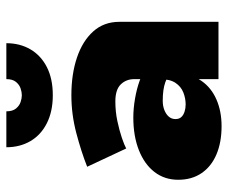

<svg xmlns="http://www.w3.org/2000/svg" viewBox="-78 -648 735 620"><g transform="rotate(-90 290.0 -337.5)"><path d="M216 -139Q216 -151 223.5 -160Q231 -169 244.5 -174.5Q258 -180 275 -180Q311 -180 334 -172Q357 -164 378 -147V-233Q366 -245 340 -254.5Q314 -264 282 -269.5Q250 -275 221 -275Q161 -275 115.5 -257Q70 -239 45 -206.5Q20 -174 20 -130Q20 -86 41.5 -54.5Q63 -23 102 -6.5Q141 10 193 10Q241 10 279 -6.5Q317 -23 339 -54.5Q361 -86 361 -130L345 -190Q345 -157 333 -139Q321 -121 302 -113.5Q283 -106 263 -106Q251 -106 240 -109.5Q229 -113 222.5 -120Q216 -127 216 -139ZM121 -298Q132 -304 155.5 -312Q179 -320 209.5 -326.5Q240 -333 273 -333Q311 -333 328 -315.5Q345 -298 345 -272V0H530V-320Q530 -370 499 -404.5Q468 -439 414.5 -457Q361 -475 293 -475Q231 -475 170.5 -459Q110 -443 62 -424ZM125 -685Q125 -641 145 -607Q165 -573 203 -554Q241 -535 293 -535Q346 -535 383.5 -554Q421 -573 441 -607Q461 -641 461 -685H345Q345 -665 336 -654Q327 -643 315 -639Q303 -635 293 -635Q283 -635 271 -639Q259 -643 250 -654Q241 -665 241 -685Z"/></g></svg>

Font: Jost Black
Style: Regular
Weight: 900
Version: Version 3.710